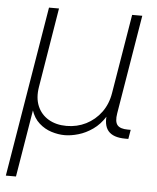

<svg xmlns="http://www.w3.org/2000/svg" viewBox="-53 -581 677 830"><g transform="rotate(5 285.5 -166.0)"><path d="M3.4 204.1 126 -535.6H169.4L112.8 -191.4Q104.5 -142.6 119.6 -106.9Q134.8 -71.3 167.7 -52Q200.7 -32.7 245.6 -32.7Q291.5 -32.7 330.3 -52.2Q369.1 -71.8 395.5 -107.4Q421.9 -143.1 429.7 -191.4L486.8 -535.6H530.8L459.5 -105.5Q453.6 -69.8 465.8 -54.9Q478 -40 511.2 -40H523.9L517.1 0H503.9Q451.2 0 429.4 -25.9Q407.7 -51.8 416.5 -105L428.2 -176.8H446.8Q438 -124.5 415.5 -88.9Q393.1 -53.2 362.8 -32Q332.5 -10.7 300.5 -1.5Q268.6 7.8 241.2 7.8Q213.4 7.8 183.8 -1.5Q154.3 -10.7 130.4 -32Q106.4 -53.2 94.7 -88.9Q83 -124.5 91.8 -176.8H110.4L47.4 204.1Z"/></g></svg>

Font: Inter 20pt ExtraLight
Style: Italic
Weight: 250
Italic angle: -9.3988°
Version: Version 4.001;git-66647c0bb